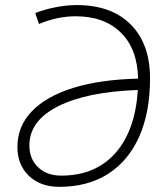

<svg xmlns="http://www.w3.org/2000/svg" viewBox="-20 -723 626 753"><path d="M276.4 -659.2Q205.6 -659.2 132.8 -628.9L118.2 -671.9Q155.8 -686.5 199 -694.8Q242.2 -703.1 280.8 -703.1Q416.5 -703.1 492.4 -627.2Q568.4 -551.3 568.4 -415.5Q568.4 -282.2 525.9 -187Q483.4 -91.8 403.8 -41Q324.2 9.8 212.4 9.8Q138.7 9.8 93.5 -33.2Q48.3 -76.2 48.3 -146.5Q48.3 -227.5 104.7 -286.4Q161.1 -345.2 266.8 -378.2Q372.6 -411.1 521.5 -414.6Q519.5 -529.8 454.6 -594.5Q389.6 -659.2 276.4 -659.2ZM520.5 -370.1Q319.3 -362.8 207.3 -305.9Q95.2 -249 95.2 -152.8Q95.2 -99.6 129.6 -66.9Q164.1 -34.2 220.2 -34.2Q354 -34.2 432.4 -122.6Q510.7 -210.9 520.5 -370.1Z"/></svg>

Font: Cascadia Code NF ExtraLight
Style: Italic
Weight: 200
Italic angle: -10°
Monospace: yes
Designer: Aaron Bell
Foundry: Saja Typeworks
Version: Version 2404.023; ttfautohint (v1.8.4)